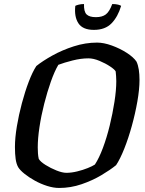

<svg xmlns="http://www.w3.org/2000/svg" viewBox="-20 -931 718 951"><path d="M273 0Q245 0 213.5 -10Q182 -20 153 -36Q124 -52 101.5 -70Q79 -88 70 -103Q61 -119 57.5 -143.5Q54 -168 54 -203Q54 -248 63.5 -305Q73 -362 88.5 -420Q104 -478 122.5 -526.5Q141 -575 160 -604Q191 -629 239.5 -656Q288 -683 345.5 -701.5Q403 -720 461 -720Q494 -720 534 -705.5Q574 -691 607.5 -669.5Q641 -648 656 -626Q664 -609 667.5 -586Q671 -563 671 -535Q671 -489 660.5 -429Q650 -369 633 -307.5Q616 -246 595.5 -194.5Q575 -143 555 -113Q527 -90 482.5 -63.5Q438 -37 384 -18.5Q330 0 273 0ZM309 -75Q334 -75 362.5 -82Q391 -89 414.5 -98.5Q438 -108 450 -116Q471 -148 490 -199Q509 -250 523.5 -309.5Q538 -369 547 -427Q556 -485 556 -529Q556 -541 555 -554Q554 -567 553 -577Q549 -586 526 -601.5Q503 -617 473 -629.5Q443 -642 418 -642Q381 -642 339.5 -631.5Q298 -621 269 -610Q250 -578 232 -527Q214 -476 199 -417Q184 -358 175.5 -301.5Q167 -245 167 -201Q167 -186 168 -171.5Q169 -157 172 -144Q180 -130 205.5 -114Q231 -98 260 -86.5Q289 -75 309 -75ZM445 -783Q390 -783 368.5 -815.5Q347 -848 353 -902Q358 -905 370 -908Q382 -911 396 -911Q395 -873 409 -859.5Q423 -846 455 -846Q486 -846 504 -859.5Q522 -873 536 -911Q554 -911 565 -908Q576 -905 580 -902Q564 -848 532.5 -815.5Q501 -783 445 -783Z"/></svg>

Font: Texturina 72pt 72pt SemiBold
Style: Italic
Weight: 600
Italic angle: -11°
Designer: Guillermo Torres Carreño
Foundry: Omnibus-Type
Version: Version 1.002; ttfautohint (v1.8.3)